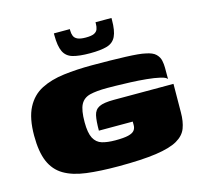

<svg xmlns="http://www.w3.org/2000/svg" viewBox="-97 -752 900 860"><g transform="rotate(-15 353.5 -322.0)"><path d="M351 3Q265 3 202.5 -5Q140 -13 99.5 -37Q59 -61 39.5 -106.5Q20 -152 20 -227Q20 -308 45 -356Q70 -404 115 -427Q160 -450 220.5 -457.5Q281 -465 351 -465Q440 -465 506.5 -462.5Q573 -460 597 -454Q630 -448 644 -434Q658 -420 661.5 -403Q665 -386 665 -370V-317Q660 -326 634 -332Q608 -338 572 -341.5Q536 -345 499 -346.5Q462 -348 432.5 -348.5Q403 -349 391 -349Q341 -349 311 -341.5Q281 -334 267.5 -308.5Q254 -283 254 -227Q254 -177 267 -152.5Q280 -128 305 -120.5Q330 -113 367 -113Q406 -113 426.5 -118Q447 -123 455 -133Q463 -143 463 -157Q463 -162 463 -166Q463 -170 463 -174H306Q306 -219 311.5 -244Q317 -269 338 -279.5Q359 -290 406 -290H683L682 -158Q682 -116 670.5 -85.5Q659 -55 625 -35.5Q591 -16 525 -6.5Q459 3 351 3ZM358 -519Q308 -519 278.5 -527.5Q249 -536 236.5 -562Q224 -588 224 -638V-647H298V-640Q298 -626 302.5 -615Q307 -604 320 -598Q333 -592 358 -592Q384 -592 396.5 -598Q409 -604 413 -615Q417 -626 417 -640V-647H491V-638Q491 -588 478.5 -562Q466 -536 437 -527.5Q408 -519 358 -519Z"/></g></svg>

Font: Genos Thin Black
Style: Regular
Weight: 900
Version: Version 1.010